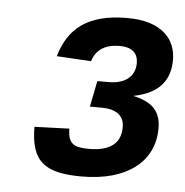

<svg xmlns="http://www.w3.org/2000/svg" viewBox="-39 -756 460 478"><g transform="rotate(5 191.5 -516.5)"><path d="M182 -315C294 -315 362 -367 362 -451C362 -488 346 -515 292 -526C359 -539 383 -575 383 -624C383 -675 348 -718 261 -718C159 -718 114 -676 94 -608L180 -603C188 -629 208 -647 248 -647C281 -647 294 -631 294 -608C294 -573 267 -555 229 -555H200L187 -490H216C257 -490 273 -472 273 -446C273 -404 244 -385 194 -385C155 -385 141 -394 141 -431L54 -428C54 -339 92 -315 182 -315Z"/></g></svg>

Font: Geist SemiBold
Style: Italic
Weight: 600
Italic angle: -12°
Designer: Basement.studio, Andrés Briganti, Mateo Zaragoza
Foundry: Basement.studio, Vercel, Andrés Briganti, Guido Ferreyra, Mateo Zaragoza
Version: Version 1.500